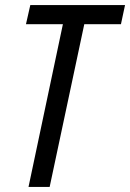

<svg xmlns="http://www.w3.org/2000/svg" viewBox="-20 -734 511 754"><path d="M92 0H175L311 -639H455L471 -714H99L82 -639H227Z"/></svg>

Font: Noto Sans Condensed
Style: Italic
Weight: 400
Width: 3
Italic angle: -12°
Designer: Monotype Design Team
Foundry: Monotype Imaging Inc.
Version: Version 2.013